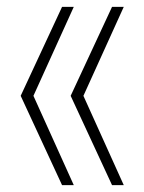

<svg xmlns="http://www.w3.org/2000/svg" viewBox="-20 -537 417 557"><path d="M160 0 40 -259 160 -517H194L77 -259L194 0ZM305 0 185 -259 305 -517H339L222 -259L339 0Z"/></svg>

Font: Mona Sans Expanded ExtraLight
Style: Regular
Weight: 200
Width: 7
Designer: Deni Anggara
Foundry: GitHub
Version: Version 1.001;gftools[0.9.33]